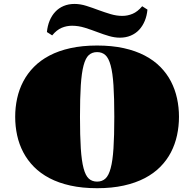

<svg xmlns="http://www.w3.org/2000/svg" viewBox="-20 -943 992 981"><path d="M219.7 -779.3Q222.7 -811 233.6 -837.4Q244.6 -863.8 262.5 -882.8Q280.3 -901.9 305.2 -912.4Q330.1 -922.9 360.8 -922.9Q390.1 -922.9 421.1 -913.1Q452.1 -903.3 484.4 -891.1Q515.1 -879.9 545.4 -870.8Q575.7 -861.8 605 -861.8Q632.3 -861.8 657.7 -872.6Q683.1 -883.3 706.5 -911.1L733.4 -894Q730.5 -862.3 719.5 -835.9Q708.5 -809.6 690.7 -790.5Q672.9 -771.5 647.9 -761Q623 -750.5 592.3 -750.5Q565.9 -750.5 537.4 -758.8Q508.8 -767.1 479.5 -778.3Q446.3 -791 413.3 -801.3Q380.4 -811.5 348.1 -811.5Q320.3 -811.5 294.9 -800.8Q269.5 -790 246.6 -762.2ZM57.6 -346.2Q57.6 -394.5 67.6 -440.4Q77.6 -486.3 98.9 -526.9Q120.1 -567.4 153.3 -601.1Q186.5 -634.8 232.9 -659.2Q279.3 -683.6 339.8 -697Q400.4 -710.4 476.1 -710.4Q551.8 -710.4 612.3 -697Q672.9 -683.6 719.5 -659.2Q766.1 -634.8 799.3 -601.1Q832.5 -567.4 853.5 -526.9Q874.5 -486.3 884.5 -440.4Q894.5 -394.5 894.5 -346.2Q894.5 -297.9 884.5 -251.7Q874.5 -205.6 853.5 -165Q832.5 -124.5 799.3 -90.8Q766.1 -57.1 719.5 -32.7Q672.9 -8.3 612.3 5.1Q551.8 18.6 476.1 18.6Q400.4 18.6 339.8 5.1Q279.3 -8.3 232.9 -32.7Q186.5 -57.1 153.3 -90.8Q120.1 -124.5 98.9 -165Q77.6 -205.6 67.6 -251.5Q57.6 -297.4 57.6 -346.2ZM476.1 -15.1Q501.5 -15.1 518.3 -30.3Q535.2 -45.4 545.4 -83.3Q555.7 -121.1 559.8 -184.8Q564 -248.5 564 -346.2Q564 -443.4 559.8 -507.1Q555.7 -570.8 545.4 -608.6Q535.2 -646.5 518.3 -661.6Q501.5 -676.8 476.1 -676.8Q450.7 -676.8 433.8 -661.6Q417 -646.5 407 -608.6Q397 -570.8 392.8 -507.1Q388.7 -443.4 388.7 -346.2Q388.7 -248.5 392.8 -184.8Q397 -121.1 407 -83.3Q417 -45.4 433.8 -30.3Q450.7 -15.1 476.1 -15.1Z"/></svg>

Font: GravitasOne
Style: Regular
Weight: 400
Designer: Riccardo De Franceschi
Foundry: Sorkin Type Co.
Version: Version 1.001